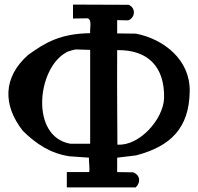

<svg xmlns="http://www.w3.org/2000/svg" viewBox="-20 -819 865 839"><path d="M311 -603 374 -601V-191H287C111 -222 142 -519 268 -589C272 -594 304 -602 311 -603ZM492 -600C628 -602 700 -526 697 -390C694 -299 590 -180 493 -187C493 -324 491 -346 492 -600ZM299 -799V-738L363 -739C383 -732 372 -698 374 -674C246 -672 180 -635 103 -579C-8 -481 -8 -359 80 -247C139 -189 202 -148 284 -136L369 -130C367 -121 374 -72 369 -67H272V0H573C596 -22 593 -54 562 -66L492 -67V-130L575 -140C726 -180 807 -259 809 -421C811 -557 697 -648 574 -672L492 -673V-731L541 -730C572 -743 574 -785 542 -798Z"/></svg>

Font: Philokalia
Style: Regular
Weight: 400
Version: Version 001.010